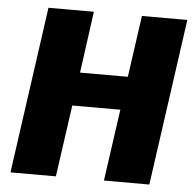

<svg xmlns="http://www.w3.org/2000/svg" viewBox="-50 -741 802 792"><g transform="rotate(5 350.5 -345.0)"><path d="M694 -690 597 0H409L451 -297H252L210 0H22L119 -690H307L272 -435H470L506 -690Z"/></g></svg>

Font: Ezarion Extra Bold
Style: Italic
Weight: 800
Italic angle: -8°
Designer: Natanael Gama
Version: Version 1.001;PS 001.001;hotconv 1.0.70;makeotf.lib2.5.58329